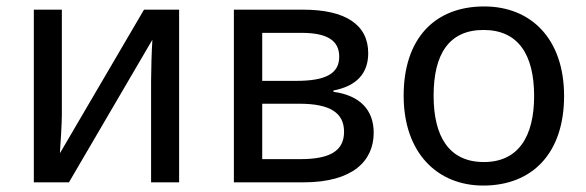

<svg xmlns="http://www.w3.org/2000/svg" viewBox="-20 -566 1819 596"><path d="M85 0H194L452 -441H453C451 -415 449 -347 449 -316V0H536V-536H427L167 -92H166C168 -119 172 -184 172 -209V-536H85Z M706 0H922C1077 0 1140 -68 1140 -154C1140 -225 1097 -270 1015 -281V-285C1087 -299 1123 -338 1123 -401C1123 -489 1053 -536 921 -536H706ZM794 -315V-464H916C996 -464 1033 -440 1033 -390C1033 -338 992 -315 900 -315ZM794 -72V-244H910C1004 -244 1048 -216 1048 -157C1048 -98 1005 -72 912 -72Z M1480 10C1633 10 1731 -91 1731 -268C1731 -446 1628 -546 1483 -546C1329 -546 1233 -446 1233 -269C1233 -91 1338 10 1480 10ZM1482 -63C1374 -63 1326 -142 1326 -269C1326 -397 1373 -473 1481 -473C1589 -473 1638 -396 1638 -268C1638 -142 1589 -63 1482 -63Z"/></svg>

Font: Noto Sans Math
Style: Regular
Weight: 400
Designer: Monotype Design Team, Delve Withrington, Jeff Kellem
Foundry: Monotype Imaging Inc., Delve Fonts LLC
Version: Version 3.000